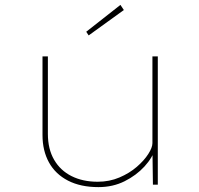

<svg xmlns="http://www.w3.org/2000/svg" viewBox="-20 -756 814 786"><path d="M383 10Q310 10 258.5 -16.5Q207 -43 180.5 -91Q154 -139 154 -203V-525H176V-208Q176 -146 201.5 -102Q227 -58 273 -35Q319 -12 380 -12Q428 -12 469 -29.5Q510 -47 540 -73Q570 -99 587 -125.5Q604 -152 604 -170V-525H626V0H606L604 -147L616 -150Q605 -111 571.5 -74.5Q538 -38 490 -14Q442 10 383 10ZM343 -611 333 -626 473 -736 487 -715Z"/></svg>

Font: Lexend Mega Thin
Style: Regular
Weight: 250
Version: Version 1.007